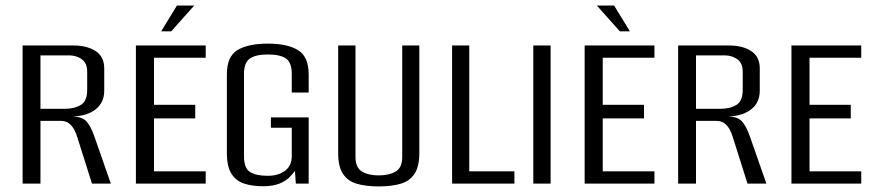

<svg xmlns="http://www.w3.org/2000/svg" viewBox="-20 -658 3130 688"><path d="M61 0V-495H243.3Q292 -495 322.7 -475Q353.5 -455 353.5 -412.8V-333.2Q353.5 -290.6 323.2 -266.6Q292.9 -242.6 242.3 -240.8V-240.7Q274.9 -239.4 290 -222.7Q305.1 -206 317.7 -170.3L377.2 0H309.6L257.1 -166Q253 -180.1 245.9 -193.6Q238.7 -207.1 227.1 -216Q215.5 -224.9 196.4 -224.9H125V0ZM125 -268.1H211.3Q247.2 -268.1 269.8 -282.1Q292.4 -296 292.4 -335.7V-401.7Q292.4 -431.8 273.1 -445.7Q253.9 -459.6 227.1 -459.6H125Z M467 0V-495H717.1V-451.1H531.8V-282.4H679.6V-233.7H531.8V-44H717.1V0ZM557.5 -545.7 614 -638.2H676L593.5 -545.7Z M922.6 9.4Q885.1 9.4 855.6 0.1Q826.1 -9.2 809.6 -35Q793 -60.9 793 -109.9V-391.3Q793 -456.3 831.6 -479Q870.2 -501.7 939.7 -501.7Q1009.6 -501.7 1047.8 -478.4Q1086.1 -455.1 1086.1 -391.3V-326.5H1025.5V-393Q1025.5 -434 1004.7 -448.4Q983.9 -462.8 939.4 -462.8Q896.7 -462.8 875.5 -448.4Q854.3 -434 854.3 -393V-97.8Q854.3 -55.4 876.1 -41.7Q898 -28 939.4 -28Q976.9 -28 1001.2 -46.1Q1025.5 -64.2 1025.5 -97.8V-200.2H950.7V-237.4H1086.1V0H1040L1037 -45.5Q1032.7 -40.4 1028.8 -35.5Q1024.9 -30.6 1021.3 -27.3Q1007.9 -11.3 983.3 -0.9Q958.6 9.4 922.6 9.4Z M1337 10Q1292.5 10 1259.7 0.8Q1226.9 -8.4 1209.3 -34.5Q1191.8 -60.5 1191.8 -109.4V-495H1253.8V-95.6Q1253.8 -57.5 1276.9 -43.5Q1300.1 -29.5 1337 -29.5Q1373.9 -29.5 1397.6 -43.1Q1421.3 -56.8 1421.3 -95.6V-495H1482.6V-109.7Q1482.6 -60.8 1465.1 -34.8Q1447.5 -8.7 1415.2 0.6Q1382.9 10 1337 10Z M1600 0V-495H1661.5V-44H1823.3V0Z M1891 0V-495H1953V0Z M2075 0V-495H2325.1V-451.1H2139.8V-282.4H2287.6V-233.7H2139.8V-44H2325.1V0ZM2201.1 -545.7 2118.6 -638.2H2180.6L2237.1 -545.7Z M2410 0V-495H2592.3Q2641 -495 2671.7 -475Q2702.5 -455 2702.5 -412.8V-333.2Q2702.5 -290.6 2672.2 -266.6Q2641.9 -242.6 2591.3 -240.8V-240.7Q2623.9 -239.4 2639 -222.7Q2654.1 -206 2666.7 -170.3L2726.2 0H2658.6L2606.1 -166Q2602 -180.1 2594.9 -193.6Q2587.7 -207.1 2576.1 -216Q2564.5 -224.9 2545.4 -224.9H2474V0ZM2474 -268.1H2560.3Q2596.2 -268.1 2618.8 -282.1Q2641.4 -296 2641.4 -335.7V-401.7Q2641.4 -431.8 2622.1 -445.7Q2602.9 -459.6 2576.1 -459.6H2474Z M2816 0V-495H3066.1V-451.1H2880.8V-282.4H3028.6V-233.7H2880.8V-44H3066.1V0Z"/></svg>

Font: Alumni Sans SC Thin
Style: Regular
Weight: 100
Designer: Robert E. Leuschke
Foundry: Robert E. Leuschke
Version: Version 1.018